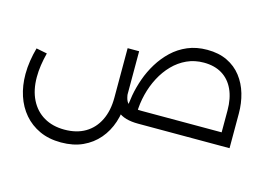

<svg xmlns="http://www.w3.org/2000/svg" viewBox="-98 -715 1572 1129"><g transform="rotate(15 688.0 -150.5)"><path d="M755 0Q671 0 630 -36Q589 -72 582 -147L650 -158Q653 -127 662.5 -109.5Q672 -92 694.5 -85Q717 -78 755 -78H1312V0ZM1243 0V-211Q1243 -285 1218.5 -338Q1194 -391 1148 -419Q1102 -447 1037 -447Q981 -447 934 -425.5Q887 -404 850 -366Q813 -328 787 -278.5Q761 -229 747 -173Q733 -117 732 -60H669Q670 -102 679 -152Q688 -202 706.5 -254.5Q725 -307 754.5 -355Q784 -403 824.5 -441.5Q865 -480 918 -502.5Q971 -525 1037 -525Q1107 -525 1159 -500Q1211 -475 1245 -431Q1279 -387 1295.5 -330.5Q1312 -274 1312 -211V0ZM345 224Q271 224 214.5 198Q158 172 119 126.5Q80 81 60 20.5Q40 -40 40 -111Q40 -151 46.5 -192.5Q53 -234 64 -273L130 -260Q120 -221 114.5 -184Q109 -147 109 -111Q109 -32 138 26Q167 84 220 115Q273 146 345 146Q419 146 471.5 115Q524 84 552.5 26Q581 -32 581 -111V-413H651V-111Q651 -40 631 20.5Q611 81 572 126.5Q533 172 476.5 198Q420 224 345 224Z"/></g></svg>

Font: Alexandria Light
Style: Regular
Weight: 300
Designer: Mohamed Gaber
Foundry: Kief Type Foundry
Version: Version 5.100